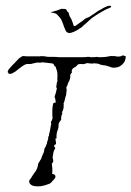

<svg xmlns="http://www.w3.org/2000/svg" viewBox="-20 -643 462 675"><path d="M220 -528Q215 -528 211 -535L205 -549Q204 -553 202 -558Q200 -563 198 -568Q194 -579 185 -587Q178 -597 169 -597Q166 -600 161 -597Q161 -599 160 -599H161V-601Q172 -603 175 -605Q178 -605 182.5 -607Q187 -609 193 -611Q194 -612 198 -612Q203 -612 206.5 -611.5Q210 -611 211 -611Q212 -610 213 -609Q214 -608 215 -606Q215 -603 219 -601Q222 -599 223 -591Q225 -584 229 -579Q231 -576 233 -570Q234 -568 235 -565Q236 -562 237 -559Q239 -551 241 -551Q243 -551 247 -553Q249 -555 252 -557Q254 -559 257 -560.5Q260 -562 262 -564L272 -571Q274 -573 276 -574.5Q278 -576 279 -577L285 -580L293 -583L314 -597Q327 -607 337 -611Q344 -616 352 -619Q360 -623 367 -623Q375 -620 367 -616L351 -609L335 -600Q331 -598 326.5 -595Q322 -592 317 -589Q302 -580 291 -569Q289 -567 286 -564Q283 -561 280 -559Q277 -557 274 -554Q271 -551 269 -549Q265 -545 262 -544Q259 -543 255 -539Q239 -530 233 -529Q224 -525 220 -528ZM112 12Q96 12 90 7Q81 2 83 -9Q89 -16 94 -25Q97 -30 100 -34Q103 -38 106 -42Q111 -50 113 -60Q113 -67 117 -72Q119 -76 121 -79Q123 -82 125 -85Q127 -93 128 -94Q129 -95 131 -102Q134 -105 135 -113Q136 -122 139 -125Q139 -125 139.5 -126Q140 -127 141 -129Q142 -131 143 -134Q144 -137 145 -139Q145 -142 146 -145Q147 -148 148 -150L150 -158Q149 -159 149 -159.5Q149 -160 149 -160Q149 -160 149.5 -161Q150 -162 151 -164Q153 -166 152 -168Q152 -170 152.5 -171.5Q153 -173 154 -176Q154 -176 154 -177.5Q154 -179 155 -181Q156 -183 156 -186Q156 -189 157 -191Q158 -194 158 -197Q158 -200 159 -202Q160 -205 160 -208Q158 -214 161 -218Q163 -220 163.5 -223Q164 -226 165 -228Q164 -233 164 -239Q164 -245 164 -252Q164 -270 168 -281Q173 -282 175 -282.5Q177 -283 176 -283Q175 -287 175 -290.5Q175 -294 174 -297Q172 -301 172 -302Q172 -304 173 -307Q174 -310 175 -312L180 -332Q179 -333 179 -334Q179 -335 178 -336Q177 -338 179 -345Q179 -348 179.5 -350Q180 -352 180 -353Q182 -355 182 -359Q181 -365 182 -377Q182 -389 180 -395Q179 -397 179 -398Q179 -399 178 -400Q177 -401 177 -405Q175 -410 170 -413Q170 -418 164 -420Q160 -421 155.5 -421Q151 -421 147 -422L129 -424Q126 -424 124 -423Q121 -422 117 -423H114Q113 -423 110.5 -423Q108 -423 105 -422L92 -419Q90 -418 86.5 -418Q83 -418 81 -418H74Q66 -416 58 -410L42 -398Q38 -394 34 -391.5Q30 -389 26 -387Q20 -382 10 -384Q10 -388 7 -389Q7 -395 13 -402Q17 -407 21 -411Q25 -415 29 -419L46 -437Q55 -444 60 -446Q67 -445 74.5 -445Q82 -445 91 -445H120Q125 -446 129.5 -445.5Q134 -445 137 -445Q141 -444 145.5 -443.5Q150 -443 155 -443Q163 -443 171.5 -443Q180 -443 185 -442H273Q282 -442 286 -443H294Q296 -442 299.5 -442Q303 -442 307 -442Q316 -442 319 -443Q324 -443 327 -442H335Q351 -442 364 -445Q366 -446 369 -446Q372 -446 374 -446Q378 -446 381 -446Q384 -446 388 -445Q391 -444 396 -444Q404 -444 411 -448Q416 -448 417 -447Q418 -446 419.5 -446Q421 -446 422 -445V-442Q422 -437 419 -429Q415 -420 407 -414Q399 -407 389 -406Q386 -405 380 -405Q373 -405 369 -407Q366 -409 360 -410Q354 -412 351 -413Q345 -413 341 -414Q341 -415 335 -415Q334 -416 328 -418L320 -420Q316 -419 315 -420Q314 -420 312.5 -420.5Q311 -421 309 -420Q306 -419 296 -420Q291 -421 288.5 -421Q286 -421 285 -421Q274 -416 266 -418H263Q253 -418 250 -412Q248 -410 245.5 -408Q243 -406 240 -405Q234 -402 232 -394Q234 -385 232 -387Q231 -388 228 -381Q225 -378 227 -378Q228 -376 227 -375V-372Q227 -368 224 -360Q222 -356 220 -352Q218 -348 217 -343Q215 -339 214 -338Q212 -336 214 -333Q212 -331 214 -329Q216 -327 214 -325Q214 -319 213 -316Q213 -310 212 -307Q211 -305 210 -301.5Q209 -298 208 -293Q207 -288 205.5 -284Q204 -280 203 -278Q204 -278 204 -276Q204 -264 202.5 -259Q201 -254 200 -252Q198 -250 198 -250Q198 -250 198 -249.5Q198 -249 197 -248Q199 -246 200 -246Q194 -235 195 -222L189 -214Q185 -207 186 -202Q186 -198 185.5 -195Q185 -192 184 -189Q183 -186 181.5 -182Q180 -178 179 -171Q178 -161 179 -157Q175 -157 175 -154Q175 -152 175.5 -150Q176 -148 176 -147Q176 -144 177 -141Q177 -136 176 -136Q169 -132 170 -128Q173 -126 173.5 -124Q174 -122 174 -120Q171 -117 170 -114Q169 -111 168 -108Q167 -105 167 -102Q167 -99 166 -95Q164 -91 166 -84Q167 -82 167 -79Q167 -76 167 -74Q165 -72 164 -70L162 -67Q163 -64 163 -59.5Q163 -55 164 -50V-44Q164 -41 164 -38Q164 -35 163 -32Q175 -30 175 -22Q175 -18 171 -13.5Q167 -9 163 -5Q159 2 148 5Q138 9 127 11Q123 12 119.5 12Q116 12 112 12Z"/></svg>

Font: Estonia
Style: Regular
Weight: 400
Designer: Robert E. Leuschke
Foundry: Robert E. Leuschke
Version: Version 1.014; ttfautohint (v1.8.3)